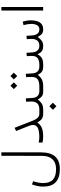

<svg xmlns="http://www.w3.org/2000/svg" viewBox="977 -1656 932 2927"><g transform="rotate(-90 1443.5 -192.0)"><path d="M145 -151.9Q130.9 -111.8 123.8 -72.5Q116.7 -33.2 116.7 -2.9Q116.7 101.6 169.2 148.9Q221.7 196.3 329.6 196.3Q427.7 196.3 479.5 141.8Q531.2 87.4 531.2 -18.6L532.7 -637.7H585.4L585 -37.6Q585 111.8 521.2 182.9Q457.5 253.9 329.1 253.9Q196.8 253.9 129.6 190.9Q62.5 127.9 62.5 -2.4Q62.5 -37.1 71 -82.3Q79.6 -127.4 96.2 -171.9Z M734.9 -68.8Q781.7 -59.1 822.3 -59.1Q866.2 -59.1 907.5 -66.4Q948.7 -73.7 975.6 -94.5Q1002.4 -115.2 1002.4 -156.2Q1002.4 -174.3 995.8 -194.8Q989.3 -215.3 983.9 -228.5L910.2 -413.6L959.5 -436L1055.2 -190.9Q1067.9 -159.2 1081.8 -128.7Q1095.7 -98.1 1117.9 -78.4Q1140.1 -58.6 1176.8 -58.6H1197.3V0H1176.8Q1117.7 0 1088.9 -25.6Q1060.1 -51.3 1039.6 -89.8Q1013.2 -45.9 962.9 -23.2Q912.6 -0.5 829.6 -0.5Q801.3 -0.5 778.3 -2.9Q755.4 -5.4 734.9 -9.8Z M1532.7 0H1518.1Q1461.9 0 1436.3 -22.7Q1410.6 -45.4 1390.6 -82.5Q1364.3 -45.9 1329.1 -22.9Q1293.9 0 1236.8 0H1177.7V-58.6H1236.8Q1300.3 -58.6 1330.1 -89.4Q1359.9 -120.1 1359.9 -179.2Q1359.9 -199.2 1358.6 -220Q1357.4 -240.7 1356.4 -259.8L1407.7 -265.6L1414.6 -161.1Q1418 -113.3 1444.3 -85.9Q1470.7 -58.6 1518.1 -58.6H1532.7ZM1233.4 147.9 1287.6 94.2 1341.8 147.9 1287.6 202.1Z M1907.2 0H1892.6Q1854 0 1831.3 -10.3Q1808.6 -20.5 1793.9 -39.1Q1779.3 -57.6 1765.6 -82.5Q1738.3 -43.9 1698.5 -22Q1658.7 0 1585.9 0H1513.2V-58.6H1586.9Q1661.6 -58.6 1697.8 -83.7Q1733.9 -108.9 1734.4 -174.3Q1734.4 -195.3 1733.4 -217.5Q1732.4 -239.7 1731.4 -259.8L1782.2 -266.1L1789.1 -160.6Q1792.5 -112.8 1818.6 -85.7Q1844.7 -58.6 1892.6 -58.6H1907.2ZM1696.8 -447.8 1748 -499 1799.8 -447.8 1748 -396ZM1549.3 -447.8 1600.6 -499 1652.3 -447.8 1600.6 -396Z M2460.4 -58.6Q2502.9 -58.6 2522.9 -92.5Q2543 -126.5 2543 -181.6Q2543 -230 2524.9 -299.8L2577.1 -313Q2586.9 -280.3 2592.3 -249.8Q2597.7 -219.2 2597.7 -189Q2597.7 -134.3 2584.2 -91.8Q2570.8 -49.3 2540.8 -24.9Q2510.7 -0.5 2460.9 0Q2411.6 0 2387.5 -23.2Q2363.3 -46.4 2344.7 -83.5Q2318.4 -47.4 2287.4 -23.7Q2256.3 0 2208 0Q2168 0 2144.5 -10.7Q2121.1 -21.5 2106.9 -40.8Q2092.8 -60.1 2080.6 -86.9Q2064.9 -59.6 2046.4 -40Q2027.8 -20.5 1998.5 -10.3Q1969.2 0 1921.4 0H1887.7V-58.6H1922.4Q1984.9 -58.6 2020 -84.7Q2055.2 -110.8 2055.2 -175.3Q2055.2 -186.5 2054.2 -205.3Q2053.2 -224.1 2051.3 -249.5L2102.5 -255.4L2109.4 -160.6Q2112.8 -118.2 2137.5 -88.4Q2162.1 -58.6 2209 -58.6Q2264.2 -58.6 2289.1 -90.3Q2314 -122.1 2314 -175.3Q2314 -186.5 2313 -205.1Q2312 -223.6 2310.1 -249.5L2361.3 -255.4L2368.2 -160.6Q2370.6 -120.6 2392.6 -89.6Q2414.6 -58.6 2460.4 -58.6Z M2747.1 -637.7H2800.3V-0.5H2747.1Z"/></g></svg>

Font: Vazir Thin FD-WOL
Style: Thin-FD-WOL
Weight: 100
Designer: Saber Rastikerdar
Foundry: Saber Rastikerdar
Version: Version 30.1.0